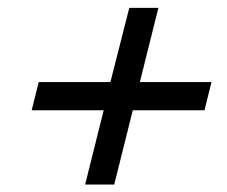

<svg xmlns="http://www.w3.org/2000/svg" viewBox="-20 -588 590 500"><path d="M201.7 -107.5 250 -300.8H62.5L80.8 -374.2H267.5L316.7 -567.5H392.5L344.2 -374.2H530.8L512.5 -300.8H325.8L277.5 -107.5Z"/></svg>

Font: Funnel Sans
Style: Italic
Weight: 400
Italic angle: -14.036°
Version: Version 1.000; Beta; Release 5; Build 24; ttfautohint (v1.8.